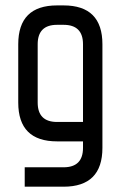

<svg xmlns="http://www.w3.org/2000/svg" viewBox="-20 -704 455 724"><path d="M219.7 -683.6Q366.2 -683.6 366.2 -537.1V-146.5Q366.2 0 219.7 0H73.2V-73.2H219.7Q293 -73.2 293 -146.5V-170.9H195.3Q48.8 -170.9 48.8 -317.4V-537.1Q48.8 -683.6 195.3 -683.6ZM293 -537.1Q293 -610.4 219.7 -610.4H195.3Q122.1 -610.4 122.1 -537.1V-317.4Q122.1 -244.1 195.3 -244.1H293Z"/></svg>

Font: Saniretro
Style: Regular
Weight: 400
Designer: Jayvee D. Enaguas (Grand Chaos)
Version: Version 1.0 - 6/10/2013